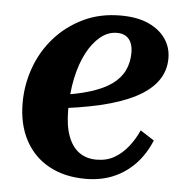

<svg xmlns="http://www.w3.org/2000/svg" viewBox="-44 -568 592 622"><g transform="rotate(5 252.0 -256.5)"><path d="M256 12Q188 12 137.5 -15.5Q87 -43 59.5 -94.5Q32 -146 32 -216Q32 -275 52 -330.5Q72 -386 110.5 -429.5Q149 -473 203 -499Q257 -525 324 -525Q378 -525 414.5 -508.5Q451 -492 470.5 -464Q490 -436 490 -400Q490 -358 466 -325.5Q442 -293 396 -269.5Q350 -246 283.5 -230.5Q217 -215 132 -206L139 -250Q202 -258 246 -271.5Q290 -285 317 -304.5Q344 -324 356.5 -350Q369 -376 369 -408Q369 -426 363.5 -439.5Q358 -453 346.5 -460.5Q335 -468 317 -468Q288 -468 263 -447.5Q238 -427 219.5 -391.5Q201 -356 191 -308.5Q181 -261 181 -206Q181 -155 193.5 -121Q206 -87 229.5 -70Q253 -53 286 -53Q319 -53 343.5 -67Q368 -81 387.5 -105Q407 -129 421 -160L466 -131Q448 -87 418 -55Q388 -23 347.5 -5.5Q307 12 256 12Z"/></g></svg>

Font: Roboto Serif 72pt SemiCondensed SemiBold
Style: Italic
Weight: 600
Width: 4
Italic angle: -10°
Designer: Greg Gazdowicz
Foundry: Commercial Type
Version: Version 1.008